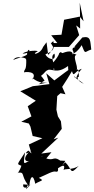

<svg xmlns="http://www.w3.org/2000/svg" viewBox="-20 -1296 685 1399"><path d="M530 -954C481 -941 534 -916 510 -899C508 -942 438 -909 435 -909C407 -927 421 -901 413 -912C408 -897 405 -877 319 -786C364 -799 391 -753 476 -815C477 -753 485 -784 501 -790C519 -720 516 -775 576 -795C513 -723 555 -714 519 -741C515 -734 564 -708 591 -685C534 -710 542 -742 554 -735C554 -735 558 -810 539 -785C551 -817 504 -888 538 -897C487 -921 521 -878 575 -967C605 -892 594 -920 645 -935C636 -994 646 -1037 580 -1023L522 -956ZM294 -954C272 -895 198 -894 256 -923C240 -931 161 -924 145 -905C222 -907 188 -965 177 -907C190 -888 97 -872 76 -858C90 -882 123 -885 165 -871C181 -839 200 -849 171 -871C174 -772 157 -801 155 -768C156 -773 261 -781 215 -716C214 -747 239 -683 326 -695C237 -679 249 -671 305 -709C258 -781 254 -743 260 -730C330 -775 291 -784 375 -796C380 -770 357 -810 357 -810C416 -776 327 -882 377 -905C392 -846 328 -862 311 -900C375 -926 376 -943 369 -996C324 -970 412 -982 331 -896L319 -988ZM350 -983 367 -954H482L557 -1040L535 -1111L564 -1088L563 -1199L561 -1276L589 -1141L561 -1175L447 -1152L428 -1043L353 -1039L398 -982ZM186 -199C147 -167 184 -176 218 -205C148 -167 146 -100 207 -129C162 -117 142 -66 163 -186C100 -89 104 -104 130 -90C151 -101 99 -13 110 -37C165 -45 129 -18 186 54C196 69 140 87 150 47C200 55 186 34 169 83C239 12 218 36 194 59C198 -11 222 -34 237 43C278 17 308 23 263 0C325 -26 365 -53 389 -45C423 -38 386 -133 385 -57C402 -69 468 -122 442 -55C446 -71 509 -54 554 -88C484 -11 510 -66 454 -114C422 -75 430 -83 456 -124C368 -130 431 -121 413 -130C360 -163 376 -109 284 -156C316 -195 260 -168 303 -94C328 -168 236 -64 285 -102L355 -187L281 -177L405 -293L371 -281L430 -357L424 -412L402 -448L391 -497L397 -596L421 -617L457 -609L433 -663L471 -722L533 -825C479 -788 428 -749 376 -710L317 -762L340 -683L219 -668L128 -631L241 -562L182 -522L209 -448L135 -409L190 -396L202 -373L218 -305L289 -289L190 -243L209 -178Z"/></svg>

Font: Hussar Lance
Style: ExBdObl
Weight: 700
Foundry: Cannot Into Space Fonts, PlusOne Fonts
Version: Version 2.270